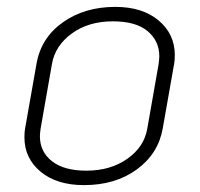

<svg xmlns="http://www.w3.org/2000/svg" viewBox="-20 -529 580 558"><path d="M51 -130Q51 -147 53 -156L86 -343Q99 -419 162.5 -464Q226 -509 315 -509Q394 -509 441 -469.5Q488 -430 488 -369Q488 -352 486 -343L453 -156Q440 -82 377.5 -36.5Q315 9 224 9Q145 9 98 -30Q51 -69 51 -130ZM408 -155 441 -343Q443 -359 443 -365Q443 -410 409 -438.5Q375 -467 308 -467Q237 -467 188.5 -431.5Q140 -396 131 -343L98 -155Q96 -141 96 -133Q96 -88 131 -60.5Q166 -33 231 -33Q301 -33 350 -67.5Q399 -102 408 -155Z"/></svg>

Font: K2D Thin
Style: Italic
Weight: 100
Italic angle: -10°
Designer: Katatrad Aksorn Co.,Ltd.
Foundry: Cadson Demak Co.,Ltd.
Version: Version 1.000; ttfautohint (v1.6)